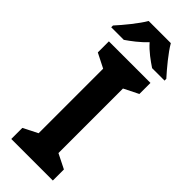

<svg xmlns="http://www.w3.org/2000/svg" viewBox="-315 -963 993 993"><g transform="rotate(45 181.0 -467.0)"><path d="M262 -934H100C76 -892 21 -825 -14 -787V-774H78C107 -794 148 -824 181 -860C212 -824 254 -795 285 -774H376V-787C339 -828 288 -889 262 -934ZM333 0V-81L253 -121V-593L333 -633V-714H29V-633L108 -593V-121L29 -81V0Z"/></g></svg>

Font: Noto Sans Malayalam SemiCondensed
Style: Bold
Weight: 700
Width: 4
Designer: Jelle Bosma - Monotype Design Team
Foundry: Monotype Imaging Inc.
Version: Version 2.104